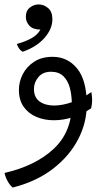

<svg xmlns="http://www.w3.org/2000/svg" viewBox="-47 -509 464 854"><path d="M9.8 325.2Q-2.4 315.9 -12.7 297.4Q-22.9 278.8 -26.9 260.3Q109.9 229 191.2 153.6Q272.5 78.1 272.5 -45.4Q272.5 -84.5 263.9 -117.2Q255.4 -149.9 235.1 -169.9Q214.8 -189.9 179.7 -189.9Q144 -189.9 124 -166.3Q104 -142.6 104 -113.8Q104 -75.2 129.4 -57.4Q154.8 -39.6 193.4 -39.6Q231 -39.6 275.6 -55.4Q320.3 -71.3 359.4 -99.6Q362.8 -80.6 362.8 -63.5Q362.8 -46.4 358.4 -27.3Q319.8 -1 276.6 12.5Q233.4 25.9 192.9 25.9Q150.4 25.9 115 11Q79.6 -3.9 58.3 -33.9Q37.1 -64 37.1 -109.4Q37.1 -145.5 54.4 -179.2Q71.8 -212.9 105.2 -234.6Q138.7 -256.3 186.5 -256.3Q253.9 -256.3 296.4 -203.9Q338.9 -151.4 338.9 -43.5Q338.9 37.6 299.8 112.1Q260.7 186.5 187.3 242.7Q113.8 298.8 9.8 325.2ZM54.2 -278.8Q43.5 -284.2 36.6 -295.2Q29.8 -306.2 27.8 -313.5Q65.4 -323.7 92.5 -338.6Q119.6 -353.5 132.8 -377.4Q99.6 -377.4 83.7 -394.8Q67.9 -412.1 67.9 -434.1Q67.9 -461.4 85.7 -475.3Q103.5 -489.3 125 -489.3Q147.9 -489.3 167 -473.1Q186 -457 186 -423.3Q186 -380.4 150.9 -340.3Q115.7 -300.3 54.2 -278.8Z"/></svg>

Font: Harmattan
Style: Regular
Weight: 400
Designer: George W. Nuss III and SIL International
Foundry: SIL International
Version: Version 4.000